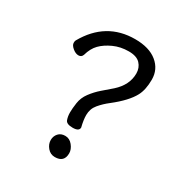

<svg xmlns="http://www.w3.org/2000/svg" viewBox="-171 -847 941 990"><g transform="rotate(30 300.0 -352.0)"><path d="M294 15Q267 15 249.5 -6Q232 -27 232 -51Q232 -74 246.5 -90.5Q261 -107 287 -107Q313 -107 331 -84.5Q349 -62 349 -39Q349 15 294 15ZM298 -162Q261 -162 254 -181Q247 -200 247 -224Q247 -247 252 -281.5Q257 -316 279 -345.5Q301 -375 328.5 -399Q356 -423 383 -446Q443 -500 443 -568Q443 -602 421.5 -625Q400 -648 353 -648Q304 -648 263.5 -629.5Q223 -611 198 -585.5Q173 -560 161 -517Q155 -500 137 -500Q120 -500 102 -515Q84 -530 84 -544Q84 -556 87 -560Q177 -719 350 -719Q434 -719 481 -680.5Q528 -642 528 -581Q528 -521 508 -483Q480 -430 402 -369Q372 -346 349 -318.5Q326 -291 326 -254Q326 -225 336 -185Q336 -162 298 -162Z"/></g></svg>

Font: linja waso lili
Style: Bold
Weight: 400
Designer: Fontworks Inc.
Version: Version 1.000;August 6, 2022;FontCreator 14.0.0.2814 64-bit